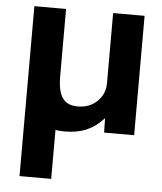

<svg xmlns="http://www.w3.org/2000/svg" viewBox="-53 -566 705 833"><g transform="rotate(5 299.5 -150.0)"><path d="M63 220V-520H201V-227Q201 -162 221.5 -132.5Q242 -103 288 -103Q323 -103 349 -117.5Q375 -132 390.5 -157Q406 -182 406 -214V-520H543V0H412L411 -61H409Q377 -25 336.5 -7.5Q296 10 241 10Q172 10 132 -21L201 -74V220Z"/></g></svg>

Font: M PLUS 2 Thin
Style: Bold
Weight: 700
Version: Version 1.001